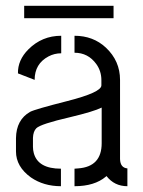

<svg xmlns="http://www.w3.org/2000/svg" viewBox="-20 -644 495 663"><path d="M63.5 -581.1V-624H372.1V-581.1ZM35.2 -121.1Q35.2 -68.4 86.9 -31.2Q130.9 -1 190.4 -1V-61.5Q111.3 -61.5 96.7 -115.2Q93.8 -126 93.8 -136.7V-168Q94.7 -190.4 105.5 -201.2Q120.1 -215.8 221.7 -239.3Q303.7 -258.8 331.1 -272.5V-149.4Q331.1 -68.4 250 -62.5Q243.2 -61.5 237.3 -61.5V-1Q306.6 -1 345.7 -34.2Q346.7 -35.2 347.7 -36.1Q375 -1 419.9 -1V-62.5Q395.5 -64.5 394.5 -94.7V-368.2Q394.5 -433.6 345.7 -479.5Q301.8 -520.5 237.3 -520.5V-461.9Q284.2 -461.9 312.5 -422.9Q330.1 -398.4 330.1 -367.2V-349.6Q331.1 -325.2 211.9 -294.9Q100.6 -266.6 84 -257.8Q36.1 -230.5 35.2 -167ZM42 -390.6 99.6 -368.2Q99.6 -423.8 147.5 -449.2Q168 -460 191.4 -460V-520.5Q125 -520.5 78.1 -473.6Q41 -436.5 42 -390.6Z"/></svg>

Font: Post No Bills Colombo
Style: Medium
Weight: 600
Designer: Kosala Senevirathne, Siva Puranthara, Lasantha Premarathna, Tharique Azeez
Foundry: Mooniak
Version: Version 1.220 ; ttfautohint (v1.5)